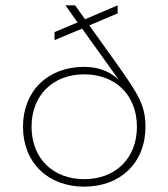

<svg xmlns="http://www.w3.org/2000/svg" viewBox="-20 -688 630 718"><path d="M295 10C431 10 524 -80 524 -214C524 -294 496 -336 427 -435L314 -593L420 -638V-668L298 -616L261 -668H225L270 -604L184 -568V-538L287 -581L424 -390C397 -415 356 -438 295 -438C159 -438 66 -348 66 -214C66 -80 159 10 295 10ZM295 -18C179 -18 98 -95 98 -214C98 -333 179 -410 295 -410C411 -410 492 -333 492 -214C492 -95 411 -18 295 -18Z"/></svg>

Font: Gantari Thin
Style: Regular
Weight: 250
Designer: Anugrah Pasau
Foundry: Lafontype
Version: Version 1.000